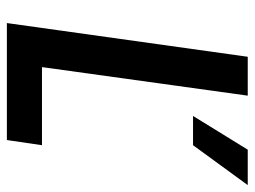

<svg xmlns="http://www.w3.org/2000/svg" viewBox="-111 -629 740 558"><g transform="rotate(90 259.0 -350.0)"><path d="M47 0 145 -700H258L175 -102H402L387 0ZM402 -541H317L415 -700H518Z"/></g></svg>

Font: Finlandica Medium
Style: Italic
Weight: 500
Italic angle: -8°
Designer: Niklas Ekholm, Juho Hiilivirta, Jaakko Suomalainen
Foundry: Helsinki Type Studio
Version: Version 1.063